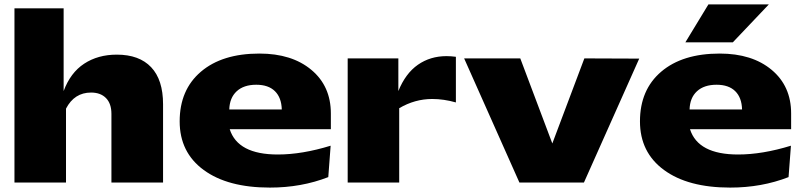

<svg xmlns="http://www.w3.org/2000/svg" viewBox="-20 -832 3656 875"><path d="M45.9 0V-793.9H270V-417Q300.8 -500.5 363.5 -541.7Q426.3 -583 512.2 -583Q614.7 -583 668.9 -525.6Q723.1 -468.3 723.1 -356.9V0H487.8V-313Q487.8 -359.9 463.1 -385Q438.5 -410.2 395 -410.2Q318.8 -410.2 280.8 -336.9V0Z M798.8 -278.8Q798.8 -422.9 895.8 -505.4Q992.7 -587.9 1162.1 -587.9Q1310.1 -587.9 1398.9 -513.7Q1487.8 -439.5 1487.8 -314.9V-243.2H1026.9Q1063.5 -127.9 1246.1 -127.9Q1356.4 -127.9 1486.8 -168L1476.1 -24.9Q1353.5 22.9 1210 22.9Q1017.6 22.9 908.2 -57.4Q798.8 -137.7 798.8 -278.8ZM1264.2 -333Q1262.7 -387.2 1232.9 -416.5Q1203.1 -445.8 1147.9 -445.8Q1090.8 -445.8 1058.6 -416Q1026.4 -386.2 1024.9 -333Z M1564.5 0V-565.9H1795.4V-417Q1828.1 -497.6 1884.5 -536.9Q1940.9 -576.2 2014.6 -576.2Q2035.2 -576.2 2057.6 -573.2V-365.2Q2002.4 -380.9 1949.7 -380.9Q1870.6 -380.9 1799.3 -338.9V0Z M2095.2 -565.9H2351.1L2497.1 -178.2L2643.1 -565.9L2893.1 -564.9L2641.1 0H2347.2Z M2896.5 -278.8Q2896.5 -422.9 2993.4 -505.4Q3090.3 -587.9 3259.8 -587.9Q3407.7 -587.9 3496.6 -513.7Q3585.4 -439.5 3585.4 -314.9V-243.2H3124.5Q3161.1 -127.9 3343.8 -127.9Q3454.1 -127.9 3584.5 -168L3573.7 -24.9Q3451.2 22.9 3307.6 22.9Q3115.2 22.9 3005.9 -57.4Q2896.5 -137.7 2896.5 -278.8ZM3361.8 -333Q3360.4 -387.2 3330.6 -416.5Q3300.8 -445.8 3245.6 -445.8Q3188.5 -445.8 3156.2 -416Q3124 -386.2 3122.6 -333ZM3208.5 -812H3483.9L3319.8 -639.2H3103.5Z"/></svg>

Font: Mattone
Style: Bold
Weight: 700
Width: 6
Designer: Nunzio Mazzaferro
Foundry: Collletttivo
Version: Version 2.000;Glyphs 3.2 (3217)